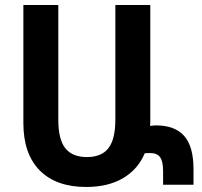

<svg xmlns="http://www.w3.org/2000/svg" viewBox="-20 -734 802 764"><path d="M750 -61V1H629V-53Q629 -92 617 -108.5Q605 -125 578 -125Q562 -125 556 -124Q529 -60 469.5 -25Q410 10 323 10Q203 10 138 -56Q73 -122 73 -244V-714H212V-258Q212 -179 240 -144Q268 -109 326 -109Q384 -109 411.5 -144.5Q439 -180 439 -258V-714H578V-244L577 -233Q593 -235 601 -235Q676 -235 713 -193Q750 -151 750 -61Z"/></svg>

Font: Noto Sans Armenian SmBd Narrow
Style: Regular
Weight: 600
Width: 4
Designer: Monotype Design team
Foundry: Monotype Imaging Inc.
Version: Version 1.000